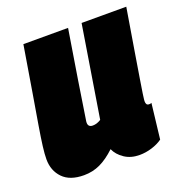

<svg xmlns="http://www.w3.org/2000/svg" viewBox="-106 -644 709 747"><g transform="rotate(-20 248.0 -270.0)"><path d="M118 10Q60 10 30.5 -20.5Q1 -51 1 -98Q1 -119 5 -151Q9 -183 17.5 -234Q26 -285 39 -362Q52 -439 70 -550H255Q237 -439 222.5 -348.5Q208 -258 197 -184Q194 -160 216 -160Q233 -160 250 -171L311 -550H496Q478 -443 467 -374.5Q456 -306 449.5 -267Q443 -228 440.5 -210Q438 -192 437.5 -187Q437 -182 437 -180Q437 -163 449 -163Q450 -163 453 -163Q456 -163 460 -165L443 -19Q425 -6 399.5 2Q374 10 348 10Q312 10 286 -7.5Q260 -25 249 -50Q216 -19 185 -4.5Q154 10 118 10Z"/></g></svg>

Font: Georama SemiCondensed Black
Style: Italic
Weight: 900
Width: 4
Italic angle: -9°
Designer: Jean-Baptiste Levee
Foundry: Production Type
Version: Version 1.000